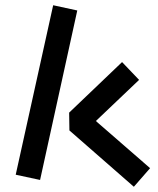

<svg xmlns="http://www.w3.org/2000/svg" viewBox="-20 -706 603 733"><path d="M40 -39 183 -686 275 -666 133 -19ZM245 -208 244 -276 446 -469 511 -401 346 -244 553 -64 491 7Z"/></svg>

Font: ZCOOL KuaiLe
Style: Regular
Weight: 400
Designer: Lui Bingke
Foundry: ZCOOL
Version: Version 2.000